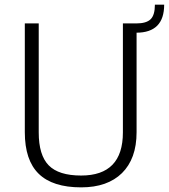

<svg xmlns="http://www.w3.org/2000/svg" viewBox="-20 -801 728 828"><path d="M330 7Q207 7 147 -51.5Q87 -110 87 -231V-700H147V-230Q147 -132 190 -88Q233 -44 330 -44Q510 -44 510 -230V-700H569V-231Q569 -173 553 -129Q537 -85 506 -54.5Q475 -24 431 -8.5Q387 7 330 7ZM568 -700Q611 -700 629.5 -718Q648 -736 648 -781H688Q688 -660 568 -660Z"/></svg>

Font: Pathway Extreme 28pt ExtraLight
Style: Regular
Weight: 250
Designer: Eduardo Rodriguez Tunni
Foundry: Eduardo Rodriguez Tunni
Version: Version 1.001;gftools[0.9.26]